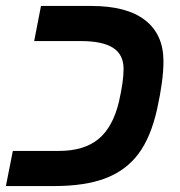

<svg xmlns="http://www.w3.org/2000/svg" viewBox="-31 -626 604 646"><path d="M150.9 0H-11.2L12.2 -118.2H167Q251.5 -118.2 300 -158Q348.6 -197.8 369.1 -283.2Q384.8 -352.1 384.8 -394Q384.8 -442.4 349.4 -465.1Q314 -487.8 241.2 -487.8H84L106.9 -606H275.9Q396 -606 457.5 -557.9Q519 -509.8 519 -419.9Q519 -356 497.8 -260Q476.6 -164.1 434.8 -108.4Q393.1 -52.7 324.5 -26.4Q255.9 0 150.9 0Z"/></svg>

Font: Liberation Sans
Style: Bold Italic
Weight: 700
Italic angle: -12°
Designer: Steve Matteson
Foundry: Ascender Corporation
Version: Version 2.1.5